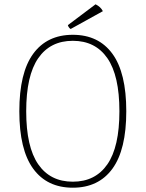

<svg xmlns="http://www.w3.org/2000/svg" viewBox="-20 -862 678 894"><path d="M70 -344Q70 -523 134.5 -611.5Q199 -700 319 -700Q439 -700 503.5 -611.5Q568 -523 568 -344Q568 -165 503.5 -76.5Q439 12 319 12Q199 12 134.5 -76.5Q70 -165 70 -344ZM536 -344Q536 -510 480 -591Q424 -672 319 -672Q214 -672 158 -591Q102 -510 102 -344Q102 -178 158 -97Q214 -16 319 -16Q424 -16 480 -97Q536 -178 536 -344ZM309 -727Q305 -729 301 -734.5Q297 -740 296 -745L425 -842Q449 -830 459 -810Z"/></svg>

Font: Arima Madurai Thin
Style: Regular
Weight: 250
Designer: Joana Correia and Natanael Gama
Foundry: NDISCOVER
Version: Version 1.020; ttfautohint (v1.5) -l 7 -r 28 -G 50 -x 13 -D 